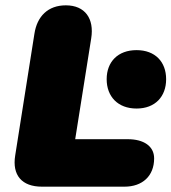

<svg xmlns="http://www.w3.org/2000/svg" viewBox="-20 -700 643 720"><path d="M137 0H447C514 0 558 -40 558 -106C558 -152 519 -178 459 -178H262L322 -556C334 -630 299 -680 227 -680C160 -680 119 -639 109 -573L37 -117C25 -43 62 0 137 0ZM492 -293C562 -293 603 -338 603 -403C603 -468 562 -512 492 -512C422 -512 380 -468 380 -403C380 -338 422 -293 492 -293Z"/></svg>

Font: SN Pro Black
Style: Italic
Weight: 900
Italic angle: -9°
Designer: Tobias Whetton
Foundry: Supernotes
Version: Version 1.001;Glyphs 3.2 (3249)